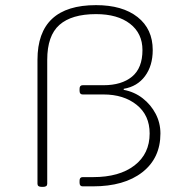

<svg xmlns="http://www.w3.org/2000/svg" viewBox="-20 -726 705 748"><path d="M142 2Q126 2 126 -10V-493Q126 -706 354 -706Q457 -706 516 -659.5Q575 -613 575 -531Q575 -470 545 -429.5Q515 -389 462 -380V-376Q504 -368 536 -343Q568 -318 586.5 -282.5Q605 -247 605 -206Q605 -110 534.5 -55Q464 0 342 0H302Q290 0 290 -14V-22Q290 -36 302 -36H343Q445 -36 504 -81.5Q563 -127 563 -206Q563 -277 512.5 -317.5Q462 -358 383 -358H302Q290 -358 290 -372V-380Q290 -394 302 -394H383Q454 -394 494.5 -427.5Q535 -461 535 -531Q535 -596 486.5 -633.5Q438 -671 354 -671Q259 -671 211.5 -629Q164 -587 164 -493V-10Q164 2 148 2Z"/></svg>

Font: Asap Expanded Thin
Style: Regular
Weight: 100
Width: 7
Designer: Pablo Cosgaya
Foundry: Omnibus-Type
Version: Version 3.001; ttfautohint (v1.8.4.7-5d5b)